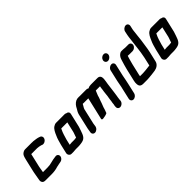

<svg xmlns="http://www.w3.org/2000/svg" viewBox="121 -1770 2877 2877"><g transform="rotate(-45 1559.5 -331.5)"><path d="M67 -40C64 -26 66 -12 74 2C85 22 103 28 135 28H261C310 28 357 21 395 8C409 4 426 1 442 -2C477 -9 502 -8 525 -32C567 -77 536 -134 483 -120C451 -116 414 -110 384 -101C355 -92 323 -87 287 -87H191C196 -109 197 -131 202 -154C203 -163 205 -174 208 -187L257 -398C258 -401 258 -402 259 -402H352C357 -403 363 -403 369 -402H384C408 -402 430 -395 451 -391L464 -387L473 -383C505 -372 541 -393 555 -418C575 -453 559 -483 537 -492L527 -495C496 -508 456 -512 415 -517H397C390 -518 385 -518 379 -518H241C214 -518 183 -497 170 -478C158 -461 148 -425 142 -398L93 -187C84 -148 82 -114 74 -79C71 -67 70 -53 67 -40Z M864 -97H805C795 -96 785 -95 774 -94C771 -94 767 -94 764 -93L785 -183C802 -239 816 -294 840 -340L848 -356H976L938 -190C935 -183 934 -178 933 -175C931 -169 929 -162 926 -154L918 -132L911 -111C910 -108 909 -105 907 -101C902 -100 898 -100 893 -100C885 -99 873 -97 864 -97ZM685 22H731C746 22 767 20 782 18H838C845 18 853 18 861 17L878 15C882 14 886 14 889 14C898 14 908 12 919 9C949 2 968 -6 989 -31C1007 -54 1019 -87 1030 -120L1037 -141C1043 -159 1046 -165 1052 -186L1103 -405C1111 -438 1093 -460 1062 -463C1053 -468 1044 -471 1034 -471H854C835 -471 816 -464 797 -451C762 -428 739 -380 720 -334C698 -290 686 -237 671 -185L638 -43C631 -12 654 21 685 22Z M1231 -11 1232 -18C1236 -37 1236 -51 1240 -70L1297 -317C1297 -319 1298 -321 1300 -324C1309 -347 1327 -367 1336 -389C1345 -388 1353 -388 1359 -388H1453L1371 -36C1367 -20 1381 -14 1398 -16C1427 -19 1466 -27 1488 -40C1495 -60 1503 -77 1509 -97C1519 -142 1542 -183 1554 -227C1561 -250 1571 -268 1577 -290C1580 -305 1585 -321 1591 -333L1600 -355C1607 -369 1609 -376 1615 -391L1617 -392H1705C1704 -389 1702 -385 1702 -379L1698 -353C1697 -344 1696 -335 1695 -325L1690 -295C1683 -256 1685 -221 1676 -182L1671 -150C1669 -127 1666 -104 1661 -82C1660 -73 1660 -66 1659 -59C1658 -56 1658 -54 1658 -51L1655 -41C1653 -33 1653 -23 1652 -12V-2C1652 13 1658 25 1669 34C1706 63 1769 22 1770 -26L1771 -37C1770 -39 1771 -41 1771 -43C1772 -48 1773 -52 1773 -57C1776 -68 1774 -77 1777 -88C1779 -95 1780 -103 1781 -110C1785 -146 1794 -188 1797 -225C1801 -262 1807 -297 1811 -335C1820 -393 1837 -460 1810 -489C1796 -504 1783 -507 1756 -507H1625C1599 -507 1583 -503 1563 -491C1559 -495 1537 -503 1528 -503H1385C1380 -503 1374 -503 1366 -504C1354 -504 1343 -503 1333 -502C1293 -495 1258 -463 1238 -430L1228 -412C1226 -409 1224 -404 1221 -399C1206 -375 1190 -350 1182 -317L1126 -73C1122 -54 1119 -37 1118 -23L1116 -11C1109 20 1129 47 1160 47C1191 47 1224 20 1231 -11Z M1986 -448 1944 -265C1933 -217 1928 -168 1915 -122L1877 45C1870 76 1890 103 1921 103C1952 103 1985 76 1992 45L2030 -121C2043 -168 2048 -217 2059 -265L2101 -448C2108 -479 2089 -505 2058 -505C2027 -505 1993 -479 1986 -448ZM2012 -637C2005 -605 2026 -576 2058 -576C2090 -576 2122 -602 2129 -634C2136 -666 2114 -694 2082 -694C2050 -694 2019 -669 2012 -637Z M2449 -534H2386C2381 -534 2376 -534 2371 -535C2357 -535 2346 -539 2332 -538H2306C2289 -538 2274 -532 2260 -520C2232 -496 2222 -474 2210 -434C2195 -383 2180 -338 2167 -282L2123 -93C2117 -68 2115 -48 2117 -28C2119 16 2139 40 2193 40H2273C2300 40 2328 36 2351 34L2374 32C2402 28 2424 25 2450 22C2498 14 2545 -15 2557 -67L2594 -226C2612 -306 2617 -376 2630 -451C2636 -498 2639 -548 2646 -594C2648 -612 2649 -631 2653 -650L2666 -708C2673 -739 2654 -766 2623 -766C2592 -766 2558 -739 2551 -708L2539 -652C2536 -641 2535 -632 2534 -623L2531 -603C2528 -582 2527 -564 2524 -543C2516 -497 2515 -452 2507 -403C2500 -347 2493 -288 2479 -226L2448 -90C2445 -90 2443 -90 2441 -89C2417 -85 2389 -82 2365 -80L2343 -78C2332 -77 2312 -75 2299 -75H2235L2237 -81C2237 -85 2237 -89 2238 -93L2282 -282C2289 -311 2295 -335 2303 -360L2313 -394L2322 -421C2333 -421 2348 -419 2360 -419H2423C2454 -419 2487 -445 2494 -476C2501 -507 2480 -534 2449 -534Z M2878 -97H2819C2809 -96 2799 -95 2788 -94C2785 -94 2781 -94 2778 -93L2799 -183C2816 -239 2830 -294 2854 -340L2862 -356H2990L2952 -190C2949 -183 2948 -178 2947 -175C2945 -169 2943 -162 2940 -154L2932 -132L2925 -111C2924 -108 2923 -105 2921 -101C2916 -100 2912 -100 2907 -100C2899 -99 2887 -97 2878 -97ZM2699 22H2745C2760 22 2781 20 2796 18H2852C2859 18 2867 18 2875 17L2892 15C2896 14 2900 14 2903 14C2912 14 2922 12 2933 9C2963 2 2982 -6 3003 -31C3021 -54 3033 -87 3044 -120L3051 -141C3057 -159 3060 -165 3066 -186L3117 -405C3125 -438 3107 -460 3076 -463C3067 -468 3058 -471 3048 -471H2868C2849 -471 2830 -464 2811 -451C2776 -428 2753 -380 2734 -334C2712 -290 2700 -237 2685 -185L2652 -43C2645 -12 2668 21 2699 22Z"/></g></svg>

Font: Electronic
Style: UltHvIt
Weight: 900
Version: Version 1.011